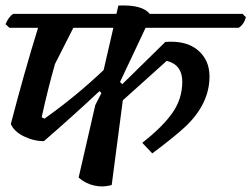

<svg xmlns="http://www.w3.org/2000/svg" viewBox="-20 -671 905 691"><path d="M734 -396Q734 -298 648 -216Q606 -177 528 -119L492 -157Q566 -215 601 -265.5Q636 -316 636 -377Q636 -438 580 -452Q567 -440 510 -389Q453 -338 422 -310L382 -5Q350 4 318 -3.5Q286 -11 263 -32L323 -293L345 -336L338 -343Q243 -254 138 -163Q101 -163 65.5 -180.5Q30 -198 19 -225Q68 -413 117 -571H14L0 -584Q10 -609 27 -621H399L406 -651Q492 -655 519 -621H853L865 -609Q858 -583 839 -571H504L412 -376L420 -368Q471 -418 575 -520Q650 -526 692 -490.5Q734 -455 734 -396ZM353 -419 388 -571H244L178 -441Q152 -350 130 -249L140 -244Q253 -324 353 -419Z"/></svg>

Font: Tillana Medium
Style: Regular
Weight: 500
Designer: Lipi Raval (Devanagari, Latin), Jonny Pinhorn (Latin)
Foundry: Indian Type Foundry
Version: Version 2.003;PS 1.0;hotconv 1.0.79;makeotf.lib2.5.61930; tt